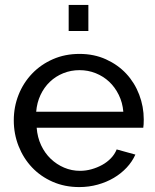

<svg xmlns="http://www.w3.org/2000/svg" viewBox="-20 -750 631 780"><path d="M302 10Q243 10 194 -11.5Q145 -33 110 -70Q75 -107 55.5 -156.5Q36 -206 36 -261Q36 -316 55.5 -365Q75 -414 110.5 -451Q146 -488 195 -509.5Q244 -531 303 -531Q362 -531 410.5 -509Q459 -487 493 -450.5Q527 -414 545.5 -365.5Q564 -317 564 -265Q564 -254 563.5 -245Q563 -236 562 -231H129Q132 -192 147 -160Q162 -128 186 -105Q210 -82 240.5 -69Q271 -56 305 -56Q329 -56 352 -62.5Q375 -69 395 -80Q415 -91 430.5 -107Q446 -123 454 -143L530 -122Q517 -93 494.5 -69Q472 -45 442.5 -27.5Q413 -10 377 0Q341 10 302 10ZM481 -296Q478 -333 462.5 -364.5Q447 -396 423.5 -418Q400 -440 369 -452.5Q338 -465 303 -465Q268 -465 237 -452.5Q206 -440 182.5 -417.5Q159 -395 144.5 -364Q130 -333 127 -296ZM259 -624V-730H339V-624Z"/></svg>

Font: Boldmen Medium
Style: Regular
Weight: 400
Designer: Matt McInerney, Pablo Impallari, Rodrigo Fuenzalida
Foundry: LIVING CONCEPT
Version: Version 1.000